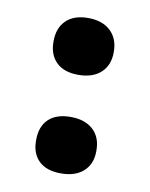

<svg xmlns="http://www.w3.org/2000/svg" viewBox="-56 -436 381 489"><g transform="rotate(10 134.5 -192.0)"><path d="M57.1 -64.9Q57.1 -99.1 76.9 -118.2Q96.7 -137.2 133.8 -137.2Q170.9 -137.2 191.9 -117.9Q212.9 -98.6 212.9 -64.9V-62Q212.9 -29.3 191.9 -10.3Q170.9 8.8 133.8 8.8Q96.7 8.8 76.9 -10Q57.1 -28.8 57.1 -62ZM57.1 -317.9V-319.8Q57.1 -354 77.1 -373.5Q97.2 -393.1 133.8 -393.1Q170.9 -393.1 191.9 -373.3Q212.9 -353.5 212.9 -319.8V-317.9Q212.9 -284.7 191.9 -265.4Q170.9 -246.1 133.8 -246.1Q96.7 -246.1 76.9 -265.4Q57.1 -284.7 57.1 -317.9Z"/></g></svg>

Font: LT Wave Text Bold
Style: Regular
Weight: 700
Designer: Daniel Lyons
Version: Version 2.5 (Glyphs App)